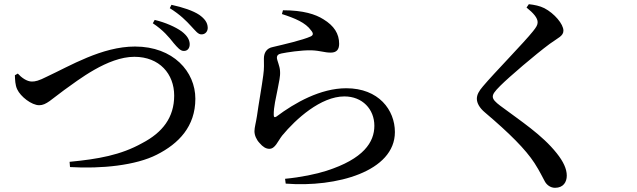

<svg xmlns="http://www.w3.org/2000/svg" viewBox="-20 -829 3040 916"><path d="M808 -624C827 -602 841 -585 858 -586C876 -586 886 -601 885 -620C884 -640 873 -659 847 -679C818 -700 769 -722 718 -734L709 -718C759 -685 786 -652 808 -624ZM891 -705C913 -682 925 -664 942 -665C960 -665 972 -680 971 -698C970 -722 956 -740 931 -758C901 -778 853 -794 798 -806L790 -790C840 -759 870 -728 891 -705ZM65 -478 51 -470C52 -449 52 -424 62 -403C78 -368 131 -327 167 -327C201 -327 225 -355 287 -400C352 -446 493 -558 621 -558C741 -558 811 -476 811 -373C811 -269 756 -197 658 -146C556 -89 448 -70 312 -57L314 -32C465 -23 628 -40 728 -91C833 -144 912 -226 912 -358C912 -487 807 -607 624 -607C466 -607 313 -514 205 -464C164 -443 148 -440 132 -440C108 -440 82 -459 65 -478Z M1325 -762C1387 -742 1438 -721 1464 -684C1476 -670 1475 -661 1462 -655C1425 -638 1330 -616 1283 -605C1249 -599 1239 -574 1239 -549C1239 -525 1241 -505 1236 -470C1230 -422 1213 -328 1206 -276C1201 -243 1194 -221 1194 -203C1194 -184 1203 -163 1218 -147C1234 -128 1249 -119 1265 -119C1293 -119 1305 -155 1326 -182C1392 -262 1511 -369 1623 -369C1709 -369 1766 -308 1766 -229C1766 -151 1715 -71 1537 -14C1491 1 1415 17 1340 24L1343 47C1585 66 1864 -11 1864 -199C1864 -304 1787 -408 1632 -408C1509 -408 1387 -339 1299 -273C1291 -268 1286 -269 1286 -280C1285 -318 1297 -364 1305 -406C1311 -440 1318 -463 1316 -490C1315 -515 1301 -541 1301 -554C1301 -563 1306 -571 1323 -574C1348 -579 1415 -590 1466 -589C1511 -587 1527 -578 1558 -578C1586 -578 1598 -593 1598 -620C1598 -668 1574 -706 1523 -737C1485 -761 1427 -780 1330 -780Z M2492 -793C2526 -766 2545 -743 2545 -723C2545 -710 2539 -700 2523 -680C2481 -627 2336 -479 2284 -417C2265 -395 2255 -377 2255 -358C2255 -337 2268 -314 2293 -293C2412 -192 2487 -117 2530 -51C2557 -9 2567 15 2579 36C2588 53 2606 67 2628 67C2668 67 2684 39 2684 9C2684 -23 2668 -58 2636 -98C2566 -186 2465 -251 2366 -325C2345 -341 2331 -354 2331 -368C2331 -380 2339 -392 2367 -420C2409 -462 2533 -568 2603 -620C2643 -649 2668 -657 2668 -683C2668 -714 2625 -765 2577 -790C2555 -801 2530 -806 2503 -809Z"/></svg>

Font: Noto Serif JP SemiBold
Style: Regular
Weight: 600
Designer: Ryoko NISHIZUKA 西塚涼子 (kana & ideographs); Frank Grießhammer (Latin, Greek & Cyrillic); Wenlong ZHANG 张文龙 (bopomofo); San
Foundry: Adobe
Version: Version 2.001;hotconv 1.1.0;makeotfexe 2.6.0